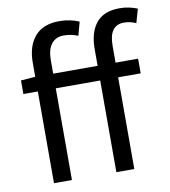

<svg xmlns="http://www.w3.org/2000/svg" viewBox="-81 -794 767 864"><g transform="rotate(-10 302.0 -362.0)"><path d="M381 0V-419H178V0H96V-419H30V-481L96 -486V-550Q96 -626 133.5 -670Q171 -714 247 -714Q271 -714 294.5 -709Q318 -704 336 -696L319 -634Q289 -647 254 -647Q218 -647 198 -621.5Q178 -596 178 -548V-486H381V-563Q381 -638 415.5 -681Q450 -724 523 -724Q546 -724 566.5 -719.5Q587 -715 604 -708L586 -645Q559 -657 531 -657Q463 -657 463 -563V-486H566V-419H463V0Z"/></g></svg>

Font: Giro Regular
Style: Regular
Weight: 400
Designer: Paul D. Hunt
Foundry: Adobe Systems Incorporated
Version: Version 1.000;PS 1.0;hotconv 1.0.88;makeotf.lib2.5.647800